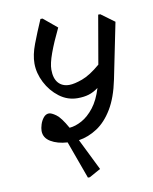

<svg xmlns="http://www.w3.org/2000/svg" viewBox="-86 -667 717 900"><g transform="rotate(-10 272.5 -216.5)"><path d="M268 169H259L194 -10Q146 -13 114.5 -32Q83 -51 83 -84Q83 -97 88.5 -114.5Q94 -132 105 -145.5Q116 -159 131 -159Q143 -159 164.5 -143.5Q186 -128 215 -76Q243 -78 274 -95Q305 -112 332 -146.5Q359 -181 376 -237Q353 -220 330 -213Q307 -206 277 -206Q229 -206 190 -235.5Q151 -265 128 -310Q105 -355 105 -401Q105 -442 124 -492Q143 -542 169 -602H179L244 -548Q213 -484 195.5 -436Q178 -388 178 -359Q178 -317 197 -295.5Q216 -274 249 -274Q273 -274 311.5 -288Q350 -302 399 -344L439 -575H449L513 -528L459 -262Q442 -179 410 -126Q378 -73 336 -45.5Q294 -18 248 -11L322 139Z"/></g></svg>

Font: Tiro Devanagari Hindi
Style: Italic
Weight: 400
Italic angle: -11°
Designer: Devanagari: John Hudson & Fiona Ross, assisted by Paul Hanslow. Latin: John Hudson with Paul Hanslow, assisted by Kaja S
Foundry: Tiro Typeworks Ltd.
Version: Version 1.52